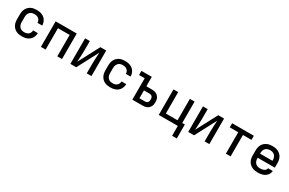

<svg xmlns="http://www.w3.org/2000/svg" viewBox="152 -1856 5096 3386"><g transform="rotate(30 2700.0 -163.5)"><path d="M298 8Q268 8 239 3Q210 -2 183.5 -15Q157 -28 136 -49Q115 -70 101.5 -96Q88 -122 82.5 -151.5Q77 -181 77 -210V-310Q77 -339 82.5 -368.5Q88 -398 101.5 -424Q115 -450 136 -471Q157 -492 183.5 -505Q210 -518 239 -523Q268 -528 298 -528Q325 -528 352 -524Q379 -520 404.5 -509.5Q430 -499 451.5 -481.5Q473 -464 487.5 -441Q502 -418 509.5 -391.5Q517 -365 517 -338V-337H421Q421 -360 411.5 -382Q402 -404 384 -418.5Q366 -433 343.5 -438.5Q321 -444 298 -444Q280 -444 263 -440.5Q246 -437 231 -428.5Q216 -420 204.5 -407Q193 -394 185.5 -378Q178 -362 175.5 -344.5Q173 -327 173 -310V-210Q173 -193 175.5 -175.5Q178 -158 185.5 -142Q193 -126 204.5 -113Q216 -100 231 -91.5Q246 -83 263 -79.5Q280 -76 298 -76Q321 -76 343.5 -81.5Q366 -87 384 -101.5Q402 -116 411.5 -138Q421 -160 421 -183H517V-182Q517 -155 509.5 -128.5Q502 -102 487.5 -79Q473 -56 451.5 -38.5Q430 -21 404.5 -10.5Q379 0 352 4Q325 8 298 8Z M685 0V-520H1115V0H1019V-436H781V0Z M1285 0V-520H1381V-312Q1381 -257 1377 -202.5Q1373 -148 1371 -93L1596 -520H1715V0H1619V-208Q1619 -263 1623 -317.5Q1627 -372 1629 -427L1404 0Z M2098 8Q2068 8 2039 3Q2010 -2 1983.5 -15Q1957 -28 1936 -49Q1915 -70 1901.5 -96Q1888 -122 1882.5 -151.5Q1877 -181 1877 -210V-310Q1877 -339 1882.5 -368.5Q1888 -398 1901.5 -424Q1915 -450 1936 -471Q1957 -492 1983.5 -505Q2010 -518 2039 -523Q2068 -528 2098 -528Q2125 -528 2152 -524Q2179 -520 2204.5 -509.5Q2230 -499 2251.5 -481.5Q2273 -464 2287.5 -441Q2302 -418 2309.5 -391.5Q2317 -365 2317 -338V-337H2221Q2221 -360 2211.5 -382Q2202 -404 2184 -418.5Q2166 -433 2143.5 -438.5Q2121 -444 2098 -444Q2080 -444 2063 -440.5Q2046 -437 2031 -428.5Q2016 -420 2004.5 -407Q1993 -394 1985.5 -378Q1978 -362 1975.5 -344.5Q1973 -327 1973 -310V-210Q1973 -193 1975.5 -175.5Q1978 -158 1985.5 -142Q1993 -126 2004.5 -113Q2016 -100 2031 -91.5Q2046 -83 2063 -79.5Q2080 -76 2098 -76Q2121 -76 2143.5 -81.5Q2166 -87 2184 -101.5Q2202 -116 2211.5 -138Q2221 -160 2221 -183H2317V-182Q2317 -155 2309.5 -128.5Q2302 -102 2287.5 -79Q2273 -56 2251.5 -38.5Q2230 -21 2204.5 -10.5Q2179 0 2152 4Q2125 8 2098 8Z M2547 0V-436H2432V-520H2643V-328H2758Q2780 -328 2802 -324Q2824 -320 2843.5 -310.5Q2863 -301 2879 -285Q2895 -269 2905 -249.5Q2915 -230 2919 -208Q2923 -186 2923 -164Q2923 -142 2919 -120Q2915 -98 2905 -78.5Q2895 -59 2879 -43Q2863 -27 2843.5 -17.5Q2824 -8 2802 -4Q2780 0 2758 0ZM2758 -84Q2773 -84 2787.5 -90Q2802 -96 2811 -107.5Q2820 -119 2823.5 -134Q2827 -149 2827 -164Q2827 -179 2823.5 -194Q2820 -209 2811 -220.5Q2802 -232 2787.5 -238Q2773 -244 2758 -244H2643V-84Z M3473 201V0H3085V-520H3181V-84H3419V-520H3515V-84H3568V201Z M3685 0V-520H3781V-312Q3781 -257 3777 -202.5Q3773 -148 3771 -93L3996 -520H4115V0H4019V-208Q4019 -263 4023 -317.5Q4027 -372 4029 -427L3804 0Z M4452 0V-436H4279V-520H4721V-436H4548V0Z M5103 8Q5073 8 5043.5 3Q5014 -2 4987 -14.5Q4960 -27 4938 -48Q4916 -69 4902 -95Q4888 -121 4882.5 -150.5Q4877 -180 4877 -210V-310Q4877 -340 4882.5 -369Q4888 -398 4901.5 -424.5Q4915 -451 4936.5 -471.5Q4958 -492 4985 -505Q5012 -518 5041 -523Q5070 -528 5100 -528Q5130 -528 5159 -523Q5188 -518 5215 -505Q5242 -492 5263.5 -471.5Q5285 -451 5298.5 -424.5Q5312 -398 5317.5 -369Q5323 -340 5323 -310V-218H4973V-210Q4973 -192 4976 -174.5Q4979 -157 4986.5 -141Q4994 -125 5006.5 -112Q5019 -99 5034.5 -90.5Q5050 -82 5067.5 -79Q5085 -76 5103 -76Q5122 -76 5141.5 -79Q5161 -82 5179 -90Q5197 -98 5210 -114Q5223 -130 5225 -149H5321Q5319 -124 5309.5 -100.5Q5300 -77 5283.5 -58.5Q5267 -40 5246 -26.5Q5225 -13 5201 -5.5Q5177 2 5152 5Q5127 8 5103 8ZM4973 -302H5227V-310Q5227 -328 5224 -345Q5221 -362 5214 -378Q5207 -394 5195 -407Q5183 -420 5167.5 -428.5Q5152 -437 5135 -440.5Q5118 -444 5100 -444Q5082 -444 5065 -440.5Q5048 -437 5032.5 -428.5Q5017 -420 5005 -407Q4993 -394 4986 -378Q4979 -362 4976 -345Q4973 -328 4973 -310Z"/></g></svg>

Font: Iosevka Fixed Medium Extended
Style: Regular
Weight: 500
Width: 7
Monospace: yes
Designer: Belleve Invis
Foundry: Belleve Invis
Version: Version 24.1.1; ttfautohint (v1.8.4)